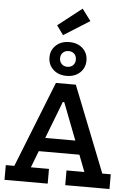

<svg xmlns="http://www.w3.org/2000/svg" viewBox="-78 -1381 968 1435"><g transform="rotate(5 406.0 -663.0)"><path d="M609.5 -338.5V-236H201V-338.5ZM736 -110.5H799.5V0H467.5V-110.5H601.5L383 -677.5L451 -617.5H353L418.5 -677.5L200 -110.5H336V0H12V-110.5H76L331.5 -755H481ZM405.5 -814.5Q344 -814.5 305.5 -850.5Q267 -886.5 267 -941.5Q267 -996.5 305.5 -1032.2Q344 -1068 405.5 -1068Q468 -1068 506.2 -1032.2Q544.5 -996.5 544.5 -941.5Q544.5 -886.5 506.2 -850.5Q468 -814.5 405.5 -814.5ZM405.5 -882.5Q432.5 -882.5 448.8 -899Q465 -915.5 465 -941.5Q465 -968 448.8 -984.2Q432.5 -1000.5 405.5 -1000.5Q379.5 -1000.5 363 -984.2Q346.5 -968 346.5 -941.5Q346.5 -915.5 363 -899Q379.5 -882.5 405.5 -882.5ZM482.5 -1325.5 548 -1238 353.5 -1115.5 303 -1185Z"/></g></svg>

Font: Hepta Slab ExtraLight SemiBold
Style: Regular
Weight: 600
Version: Version 1.102